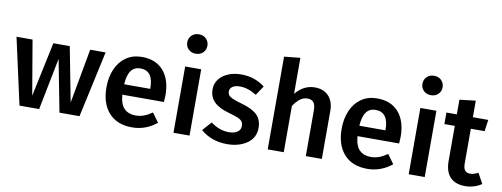

<svg xmlns="http://www.w3.org/2000/svg" viewBox="-65 -1145 3947 1509"><g transform="rotate(10 1909.0 -391.0)"><path d="M608 0H448L368 -415L286 0H129L12 -529H140L214 -94L306 -529H437L521 -94L600 -529H723Z M1242 -225H910Q916 -148 950 -115Q984 -82 1040 -82Q1075 -82 1106 -93.5Q1137 -105 1172 -129L1225 -56Q1137 15 1029 15Q908 15 842.5 -59Q777 -133 777 -261Q777 -342 805 -406.5Q833 -471 886 -507.5Q939 -544 1012 -544Q1123 -544 1184 -473.5Q1245 -403 1245 -277Q1245 -267 1242 -225ZM1118 -314Q1118 -453 1015 -453Q968 -453 941.5 -418.5Q915 -384 910 -308H1118Z M1502 -719Q1502 -686 1479.5 -664Q1457 -642 1421 -642Q1386 -642 1363.5 -664Q1341 -686 1341 -719Q1341 -752 1363.5 -774.5Q1386 -797 1421 -797Q1457 -797 1479.5 -774.5Q1502 -752 1502 -719ZM1486 0H1358V-529H1486Z M1993 -481 1943 -406Q1875 -449 1810 -449Q1772 -449 1751 -434.5Q1730 -420 1730 -396Q1730 -378 1739 -366Q1748 -354 1771.5 -343.5Q1795 -333 1841 -320Q1927 -297 1968.5 -259Q2010 -221 2010 -153Q2010 -74 1946 -29.5Q1882 15 1787 15Q1722 15 1668.5 -5Q1615 -25 1576 -60L1640 -132Q1709 -80 1784 -80Q1827 -80 1852.5 -97Q1878 -114 1878 -144Q1878 -167 1868.5 -180.5Q1859 -194 1834.5 -204.5Q1810 -215 1758 -230Q1677 -252 1639 -291.5Q1601 -331 1601 -390Q1601 -434 1626.5 -469Q1652 -504 1698.5 -524Q1745 -544 1805 -544Q1912 -544 1993 -481Z M2542 -383V0H2414V-363Q2414 -410 2397.5 -429Q2381 -448 2349 -448Q2317 -448 2290 -427.5Q2263 -407 2238 -369V0H2110V-740L2238 -753V-466Q2302 -544 2392 -544Q2462 -544 2502 -501Q2542 -458 2542 -383Z M3119 -225H2787Q2793 -148 2827 -115Q2861 -82 2917 -82Q2952 -82 2983 -93.5Q3014 -105 3049 -129L3102 -56Q3014 15 2906 15Q2785 15 2719.5 -59Q2654 -133 2654 -261Q2654 -342 2682 -406.5Q2710 -471 2763 -507.5Q2816 -544 2889 -544Q3000 -544 3061 -473.5Q3122 -403 3122 -277Q3122 -267 3119 -225ZM2995 -314Q2995 -453 2892 -453Q2845 -453 2818.5 -418.5Q2792 -384 2787 -308H2995Z M3379 -719Q3379 -686 3356.5 -664Q3334 -642 3298 -642Q3263 -642 3240.5 -664Q3218 -686 3218 -719Q3218 -752 3240.5 -774.5Q3263 -797 3298 -797Q3334 -797 3356.5 -774.5Q3379 -752 3379 -719ZM3363 0H3235V-529H3363Z M3818 -25Q3790 -5 3755.5 5Q3721 15 3685 15Q3607 14 3566.5 -29.5Q3526 -73 3526 -158V-437H3443V-529H3526V-646L3654 -661V-529H3777L3764 -437H3654V-161Q3654 -122 3667.5 -105Q3681 -88 3710 -88Q3739 -88 3773 -107Z"/></g></svg>

Font: Fira Sans Medium
Style: Regular
Weight: 500
Designer: bBox Type GmbH & Carrois Corporate GbR & Edenspiekermann AG
Foundry: bBox Type GmbH & Carrois Corporate GbR & Edenspiekermann AG
Version: Version 4.301